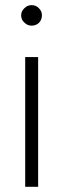

<svg xmlns="http://www.w3.org/2000/svg" viewBox="-20 -720 244 740"><path d="M101.6 -621.1Q85.9 -621.1 74.2 -632.8Q61.5 -643.6 61.5 -661.1Q61.5 -676.8 74.2 -688.5Q85.9 -700.2 101.6 -700.2Q118.2 -700.2 129.9 -688.5Q141.6 -676.8 141.6 -661.1Q141.6 -643.6 129.9 -631.8Q118.2 -621.1 101.6 -621.1ZM77.1 0Q77.1 -125 77.1 -500Q89.8 -500 127 -500Q127 -375 127 0Q114.3 0 77.1 0Z"/></svg>

Font: LeFont
Style: ExtraLight
Weight: 200
Designer: Leryon MEDIA
Version: Version 1.0